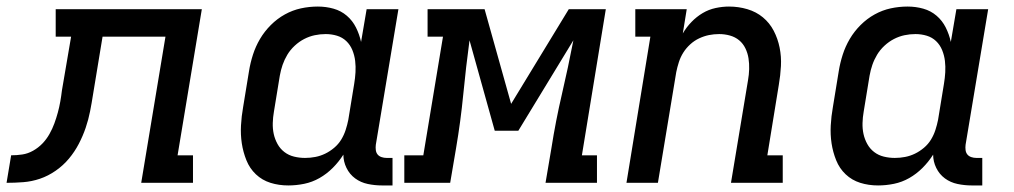

<svg xmlns="http://www.w3.org/2000/svg" viewBox="-76 -558 3096 586"><path d="M-56 0 -42 -84Q-25 -84 -8 -86.5Q9 -89 25 -98Q41 -107 53.5 -120Q66 -133 75 -149Q84 -165 90 -181.5Q96 -198 100.5 -214.5Q105 -231 108 -248Q111 -265 113 -282L141 -446H94V-530H540L466 -84H513V0H355L429 -446H237L208 -270Q204 -244 199 -218.5Q194 -193 185.5 -168Q177 -143 164.5 -119Q152 -95 134.5 -74Q117 -53 94 -37Q71 -21 46 -12.5Q21 -4 -5 -2Q-31 0 -56 0Z M804 8Q775 8 749.5 0Q724 -8 705 -26Q686 -44 676 -69Q666 -94 662 -120.5Q658 -147 659.5 -175Q661 -203 666 -231L684 -341Q688 -366 696 -391Q704 -416 717.5 -439Q731 -462 750.5 -481.5Q770 -501 793.5 -514Q817 -527 842.5 -532.5Q868 -538 894 -538Q919 -538 942 -531.5Q965 -525 982.5 -510Q1000 -495 1010.5 -474Q1021 -453 1026 -430L1043 -530H1140L1071 -116Q1070 -108 1071 -100Q1072 -92 1076.5 -86.5Q1081 -81 1088.5 -78.5Q1096 -76 1104 -76H1122V8H1090Q1068 8 1046.5 3.5Q1025 -1 1008 -13.5Q991 -26 981.5 -45.5Q972 -65 972 -86Q958 -64 939.5 -45.5Q921 -27 899 -14.5Q877 -2 852.5 3Q828 8 804 8ZM855 -76Q871 -76 886.5 -79Q902 -82 916.5 -89Q931 -96 944 -107Q957 -118 965.5 -132Q974 -146 979 -161.5Q984 -177 987 -192L1005 -302Q1008 -320 1009 -337.5Q1010 -355 1008 -372Q1006 -389 999.5 -405Q993 -421 981 -432.5Q969 -444 952.5 -449Q936 -454 918 -454Q901 -454 884.5 -450.5Q868 -447 852.5 -439Q837 -431 823.5 -418.5Q810 -406 801 -391Q792 -376 786.5 -360Q781 -344 778 -327L760 -217Q757 -200 756.5 -182.5Q756 -165 759.5 -149Q763 -133 771 -118.5Q779 -104 792 -94Q805 -84 821.5 -80Q838 -76 855 -76Z M1158 0V-84H1216L1276 -446H1229V-530H1403L1484 -241L1660 -530H1773L1700 -84H1746V0H1589L1607 -106Q1620 -189 1639 -270.5Q1658 -352 1674 -435L1506 -159H1434L1357 -435Q1346 -353 1338 -270.5Q1330 -188 1316 -106L1298 0Z M1836 0 1909 -446H1863V-530H2020L2008 -456Q2019 -475 2034.5 -491Q2050 -507 2068.5 -518Q2087 -529 2108 -533.5Q2129 -538 2149 -538Q2178 -538 2205 -530Q2232 -522 2252.5 -505Q2273 -488 2285.5 -464Q2298 -440 2303.5 -412.5Q2309 -385 2307.5 -356.5Q2306 -328 2301 -299L2266 -84H2313V0H2155L2207 -313Q2210 -330 2210.5 -347Q2211 -364 2208.5 -380Q2206 -396 2199 -410.5Q2192 -425 2180 -435Q2168 -445 2152 -449.5Q2136 -454 2119 -454Q2103 -454 2088 -451Q2073 -448 2058 -441Q2043 -434 2030.5 -422.5Q2018 -411 2009.5 -397.5Q2001 -384 1996 -368.5Q1991 -353 1988 -338L1932 0Z M2604 8Q2575 8 2549.5 0Q2524 -8 2505 -26Q2486 -44 2476 -69Q2466 -94 2462 -120.5Q2458 -147 2459.5 -175Q2461 -203 2466 -231L2484 -341Q2488 -366 2496 -391Q2504 -416 2517.5 -439Q2531 -462 2550.5 -481.5Q2570 -501 2593.5 -514Q2617 -527 2642.5 -532.5Q2668 -538 2694 -538Q2719 -538 2742 -531.5Q2765 -525 2782.5 -510Q2800 -495 2810.5 -474Q2821 -453 2826 -430L2843 -530H2940L2871 -116Q2870 -108 2871 -100Q2872 -92 2876.5 -86.5Q2881 -81 2888.5 -78.5Q2896 -76 2904 -76H2922V8H2890Q2868 8 2846.5 3.5Q2825 -1 2808 -13.5Q2791 -26 2781.5 -45.5Q2772 -65 2772 -86Q2758 -64 2739.5 -45.5Q2721 -27 2699 -14.5Q2677 -2 2652.5 3Q2628 8 2604 8ZM2655 -76Q2671 -76 2686.5 -79Q2702 -82 2716.5 -89Q2731 -96 2744 -107Q2757 -118 2765.5 -132Q2774 -146 2779 -161.5Q2784 -177 2787 -192L2805 -302Q2808 -320 2809 -337.5Q2810 -355 2808 -372Q2806 -389 2799.5 -405Q2793 -421 2781 -432.5Q2769 -444 2752.5 -449Q2736 -454 2718 -454Q2701 -454 2684.5 -450.5Q2668 -447 2652.5 -439Q2637 -431 2623.5 -418.5Q2610 -406 2601 -391Q2592 -376 2586.5 -360Q2581 -344 2578 -327L2560 -217Q2557 -200 2556.5 -182.5Q2556 -165 2559.5 -149Q2563 -133 2571 -118.5Q2579 -104 2592 -94Q2605 -84 2621.5 -80Q2638 -76 2655 -76Z"/></svg>

Font: Iosevka Curly Slab MdEx
Style: Italic
Weight: 500
Width: 7
Italic angle: -9°
Monospace: yes
Designer: Belleve Invis
Foundry: Belleve Invis
Version: Version 11.0.0; ttfautohint (v1.8.3)